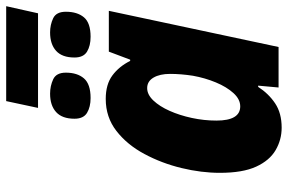

<svg xmlns="http://www.w3.org/2000/svg" viewBox="-175 -746 931 621"><g transform="rotate(-90 290.5 -435.5)"><path d="M188 10Q149 10 115.5 -9.5Q82 -29 62 -72.5Q42 -116 42 -190Q42 -250 57.5 -314Q73 -378 103 -434Q133 -490 177.5 -524.5Q222 -559 281 -559Q328 -559 357 -537.5Q386 -516 404 -480H408L434 -549H566L449 0H318L324 -66H320Q298 -32 266.5 -11Q235 10 188 10ZM257 -124Q280 -124 300 -146Q320 -168 334.5 -203Q349 -238 356 -277Q362 -316 362 -351Q362 -384 350 -404.5Q338 -425 316 -425Q295 -425 276 -405Q257 -385 242.5 -352.5Q228 -320 219.5 -280.5Q211 -241 211 -201Q211 -124 257 -124ZM252 -778 274 -881H581L558 -778ZM284 -608Q255 -608 236 -619.5Q217 -631 217 -660Q217 -700 238.5 -719.5Q260 -739 298 -739Q323 -739 344.5 -729Q366 -719 366 -688Q366 -651 347.5 -629.5Q329 -608 284 -608ZM482 -608Q453 -608 434 -619.5Q415 -631 415 -660Q415 -700 436.5 -719.5Q458 -739 496 -739Q521 -739 542 -729Q563 -719 563 -688Q563 -651 545 -629.5Q527 -608 482 -608Z"/></g></svg>

Font: Noto Sans Disp ExtBd
Style: Italic
Weight: 800
Italic angle: -12°
Designer: Monotype Design Team
Foundry: Monotype Imaging Inc.
Version: Version 2.000;GOOG;noto-source:20170915:90ef993387c0